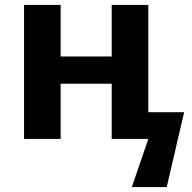

<svg xmlns="http://www.w3.org/2000/svg" viewBox="-20 -566 784 782"><path d="M78 0V-546H227V-336H435V-546H584V-109H730L659 196H517L584 0H435V-225H227V0Z"/></svg>

Font: Noto Sans IKEA
Style: Bold
Weight: 600
Designer: Monotype Design Team
Foundry: Monotype Imaging Inc.
Version: Version 2.001